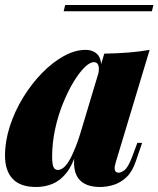

<svg xmlns="http://www.w3.org/2000/svg" viewBox="-27 -732 632 766"><path d="M204 -54Q214 -54 225 -62Q236 -70 248 -89.5Q260 -109 274 -144Q288 -179 304 -234L278 -125Q262 -72 237.5 -41.5Q213 -11 182.5 1.5Q152 14 117 14Q54 14 23.5 -18.5Q-7 -51 -7 -111Q-7 -169 12.5 -229Q32 -289 65.5 -343.5Q99 -398 140.5 -440.5Q182 -483 227 -508Q272 -533 314 -533Q346 -533 363.5 -513Q381 -493 376 -442L365 -436Q370 -461 365 -472.5Q360 -484 348 -484Q331 -484 309.5 -462.5Q288 -441 265.5 -403.5Q243 -366 223.5 -317.5Q204 -269 192.5 -215Q181 -161 181 -107Q181 -79 186 -66.5Q191 -54 204 -54ZM389 -518Q444 -519 486.5 -522.5Q529 -526 570 -533L435 -85Q430 -69 430.5 -59.5Q431 -50 435.5 -46.5Q440 -43 447 -43Q456 -43 470 -53.5Q484 -64 500 -106L521 -162H540L515 -89Q501 -47 477.5 -25Q454 -3 426.5 5.5Q399 14 372 14Q311 14 285 -21Q270 -42 268.5 -76Q267 -110 281 -158ZM585 -712 579 -687H227L233 -712Z"/></svg>

Font: Playfair Display Black
Style: Italic
Weight: 900
Italic angle: -14°
Designer: Claus Eggers Sørensen
Foundry: Claus Eggers Sørensen
Version: Version 1.203